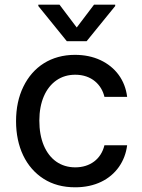

<svg xmlns="http://www.w3.org/2000/svg" viewBox="-20 -786 605 817"><path d="M300.1 11C384.2 11 448.2 -22 486.2 -76C505 -103 516.7 -133.5 521 -168H424.4C410.2 -108.7 362.9 -73.9 300.4 -73.9C238.3 -73.9 191.4 -107.6 166.2 -167.3C153.8 -197.1 147.4 -232.2 147.4 -272.7C147.4 -352.3 174.4 -412.3 220.2 -444.2C243.3 -460.2 269.9 -468 300.4 -468C370.4 -468 412.6 -424.7 424.4 -373.9H521C512.4 -445.3 470.9 -500.4 407.3 -530.2C375.4 -545.1 339.1 -552.6 299 -552.6C197.8 -552.6 120.7 -502.1 79.5 -417.3C58.6 -374.6 48.3 -325.6 48.3 -270.2C48.3 -160.9 90.2 -73.2 165.5 -25.2C203.1 -1.1 247.9 11 300.1 11ZM143.1 -766V-760.3L264.2 -610.8H348.7L470.2 -760.3V-766H380L306.5 -669L233.3 -766Z"/></svg>

Font: Inter 465
Style: Regular
Weight: 400
Designer: Rasmus Andersson
Foundry: rsms
Version: Version 3.019;Glyphs 3.1.2 (3151)